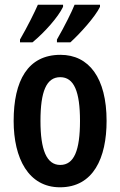

<svg xmlns="http://www.w3.org/2000/svg" viewBox="-20 -786 512 816"><path d="M405 -757V-766H297C286 -738 254 -673 222 -618V-606H279C320 -643 385 -715 405 -757ZM248 -757V-766H141C128 -736 98 -675 65 -618V-606H118C170 -649 227 -713 248 -757ZM433 -272C433 -455 358 -553 237 -553C98 -553 38 -443 38 -272C38 -113 101 10 235 10C377 10 433 -115 433 -272ZM152 -272C152 -397 177 -458 236 -458C295 -458 320 -396 320 -272C320 -147 295 -85 236 -85C178 -85 152 -149 152 -272Z"/></svg>

Font: Noto Sans Devanagari ExtraCondensed SemiBold
Style: Regular
Weight: 600
Width: 2
Designer: Jelle Bosma - Monotype Design Team
Foundry: Monotype Imaging Inc.
Version: Version 2.004